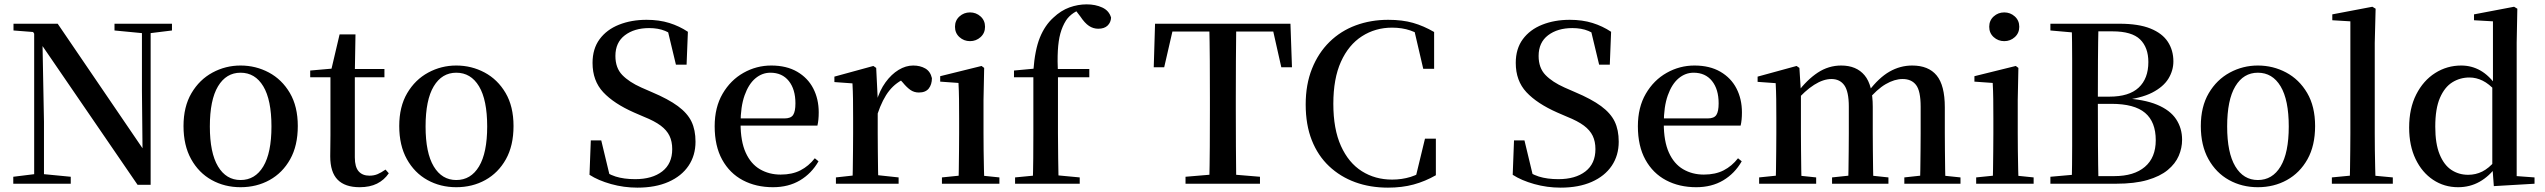

<svg xmlns="http://www.w3.org/2000/svg" viewBox="-20 -844 11690 882"><path d="M41 0V-32L146 -45H171L305 -32V0ZM137 0V-710H174L182 -285V0ZM506 -704V-735H770V-704L665 -691H641ZM612 5 164 -649 161 -652 132 -697 42 -704V-735H245L653 -136L635 -129L632 -427V-735H672V5Z M1085 16Q1012 16 952.5 -17Q893 -50 858 -113Q823 -176 823 -265Q823 -354 859.5 -416Q896 -478 956 -510.5Q1016 -543 1085 -543Q1155 -543 1215 -511Q1275 -479 1311.5 -417Q1348 -355 1348 -265Q1348 -175 1313 -112.5Q1278 -50 1218.5 -17Q1159 16 1085 16ZM1085 -17Q1152 -17 1189.5 -79.5Q1227 -142 1227 -263Q1227 -385 1189.5 -447.5Q1152 -510 1085 -510Q1019 -510 981.5 -447.5Q944 -385 944 -263Q944 -142 981.5 -79.5Q1019 -17 1085 -17Z M1554 -489V-527H1746V-489ZM1632 16Q1565 16 1531 -18.5Q1497 -53 1497 -126Q1497 -152 1497.5 -173Q1498 -194 1498 -223V-489H1405V-520L1519 -530L1500 -516L1540 -686H1613L1610 -511V-500V-121Q1610 -77 1627.5 -57Q1645 -37 1677 -37Q1698 -37 1714.5 -44Q1731 -51 1751 -65L1766 -48Q1745 -17 1712 -0.5Q1679 16 1632 16Z M2076 16Q2003 16 1943.5 -17Q1884 -50 1849 -113Q1814 -176 1814 -265Q1814 -354 1850.5 -416Q1887 -478 1947 -510.5Q2007 -543 2076 -543Q2146 -543 2206 -511Q2266 -479 2302.5 -417Q2339 -355 2339 -265Q2339 -175 2304 -112.5Q2269 -50 2209.5 -17Q2150 16 2076 16ZM2076 -17Q2143 -17 2180.5 -79.5Q2218 -142 2218 -263Q2218 -385 2180.5 -447.5Q2143 -510 2076 -510Q2010 -510 1972.5 -447.5Q1935 -385 1935 -263Q1935 -142 1972.5 -79.5Q2010 -17 2076 -17Z M2908 18Q2846 18 2787 1.5Q2728 -15 2688 -41L2694 -199H2742L2785 -20L2730 -45L2721 -80Q2770 -45 2808 -33Q2846 -21 2898 -21Q2976 -21 3022 -56.5Q3068 -92 3068 -159Q3068 -194 3055.5 -220Q3043 -246 3015 -267Q2987 -288 2937 -308L2893 -327Q2800 -368 2751 -420.5Q2702 -473 2702 -555Q2702 -620 2734.5 -664Q2767 -708 2823.5 -730.5Q2880 -753 2950 -753Q3008 -753 3054.5 -738.5Q3101 -724 3140 -698L3134 -547H3085L3044 -718L3102 -693L3108 -656Q3067 -689 3035.5 -702Q3004 -715 2962 -715Q2894 -715 2850.5 -682Q2807 -649 2807 -587Q2807 -532 2838.5 -499.5Q2870 -467 2926 -442L2974 -421Q3050 -389 3094 -356.5Q3138 -324 3156.5 -285.5Q3175 -247 3175 -193Q3175 -130 3143 -82.5Q3111 -35 3051 -8.5Q2991 18 2908 18Z M3531 16Q3453 16 3392.5 -16Q3332 -48 3297.5 -110.5Q3263 -173 3263 -264Q3263 -351 3299.5 -413.5Q3336 -476 3395.5 -509.5Q3455 -543 3523 -543Q3593 -543 3642 -514.5Q3691 -486 3716 -437.5Q3741 -389 3741 -328Q3741 -292 3735 -267H3313V-300H3584Q3613 -300 3623.5 -316Q3634 -332 3634 -369Q3634 -434 3603.5 -472Q3573 -510 3519 -510Q3481 -510 3450 -484Q3419 -458 3400.5 -406Q3382 -354 3382 -277Q3382 -195 3405.5 -143Q3429 -91 3471 -66.5Q3513 -42 3566 -42Q3619 -42 3657 -61.5Q3695 -81 3723 -117L3740 -103Q3708 -47 3655 -15.5Q3602 16 3531 16Z M3820 0V-29L3929 -41H3996L4108 -29V0ZM3896 0Q3897 -25 3897.5 -66.5Q3898 -108 3898.5 -153Q3899 -198 3899 -232V-301Q3899 -352 3898.5 -388.5Q3898 -425 3896 -461L3813 -467V-492L3992 -541L4005 -532L4012 -390V-389V-232Q4012 -198 4012.5 -153Q4013 -108 4013.5 -66.5Q4014 -25 4015 0ZM4011 -320 3983 -377H4006Q4021 -429 4048 -466Q4075 -503 4108 -523Q4141 -543 4175 -543Q4207 -543 4230.5 -529.5Q4254 -516 4261 -485Q4261 -456 4246.5 -437.5Q4232 -419 4201 -419Q4179 -419 4162 -431Q4145 -443 4127 -465L4104 -490L4144 -486Q4097 -467 4065.5 -428Q4034 -389 4011 -320Z M4307 0V-29L4415 -40H4464L4571 -29V0ZM4383 0Q4384 -25 4384.5 -66.5Q4385 -108 4385.5 -153Q4386 -198 4386 -232V-300Q4386 -350 4385.5 -388.5Q4385 -427 4383 -463L4299 -469V-494L4489 -541L4501 -532L4498 -385V-232Q4498 -198 4498.5 -153Q4499 -108 4500 -66.5Q4501 -25 4502 0ZM4436 -655Q4408 -655 4387.5 -673.5Q4367 -692 4367 -721Q4367 -750 4387.5 -768.5Q4408 -787 4436 -787Q4464 -787 4484.5 -768.5Q4505 -750 4505 -721Q4505 -692 4484.5 -673.5Q4464 -655 4436 -655Z M4643 0V-29L4757 -40H4823L4940 -29V0ZM4724 0Q4726 -58 4726.5 -116.5Q4727 -175 4727 -232V-489H4638V-520L4767 -532L4727 -511V-520Q4734 -615 4757 -671.5Q4780 -728 4819 -763Q4854 -796 4893 -810Q4932 -824 4972 -824Q5012 -824 5043.5 -809.5Q5075 -795 5084 -763Q5083 -741 5068 -726.5Q5053 -712 5025 -712Q5002 -712 4982.5 -725Q4963 -738 4943 -768L4917 -802V-811H4961V-803Q4935 -800 4912.5 -785Q4890 -770 4877 -750Q4860 -723 4851 -690Q4842 -657 4839.5 -611.5Q4837 -566 4840 -503V-232Q4840 -175 4841 -116.5Q4842 -58 4843 0ZM4784 -489V-527H4984V-489Z M5426 0V-32L5580 -45H5612L5768 -32V0ZM5535 0Q5537 -85 5537.5 -170.5Q5538 -256 5538 -342V-393Q5538 -479 5537.5 -564.5Q5537 -650 5535 -735H5659Q5658 -651 5657.5 -565Q5657 -479 5657 -393V-343Q5657 -257 5657.5 -171.5Q5658 -86 5659 0ZM5280 -535 5286 -735H5908L5915 -535H5866L5821 -735L5877 -699H5317L5374 -735L5328 -535Z M6356 18Q6274 18 6205.5 -7Q6137 -32 6085.5 -80.5Q6034 -129 6006 -200Q5978 -271 5978 -364Q5978 -456 6007 -528.5Q6036 -601 6087.5 -651.5Q6139 -702 6208 -727.5Q6277 -753 6357 -753Q6422 -753 6471 -739Q6520 -725 6568 -697V-528H6518L6474 -717L6537 -696V-662Q6497 -691 6459 -704Q6421 -717 6375 -717Q6298 -717 6236.5 -677.5Q6175 -638 6140 -560.5Q6105 -483 6105 -367Q6105 -251 6140 -173.5Q6175 -96 6236 -57.5Q6297 -19 6375 -19Q6420 -19 6460.5 -31.5Q6501 -44 6542 -75V-40L6481 -21L6526 -207H6576V-39Q6527 -11 6474 3.5Q6421 18 6356 18Z M7149 18Q7087 18 7028 1.5Q6969 -15 6929 -41L6935 -199H6983L7026 -20L6971 -45L6962 -80Q7011 -45 7049 -33Q7087 -21 7139 -21Q7217 -21 7263 -56.5Q7309 -92 7309 -159Q7309 -194 7296.5 -220Q7284 -246 7256 -267Q7228 -288 7178 -308L7134 -327Q7041 -368 6992 -420.5Q6943 -473 6943 -555Q6943 -620 6975.5 -664Q7008 -708 7064.5 -730.5Q7121 -753 7191 -753Q7249 -753 7295.5 -738.5Q7342 -724 7381 -698L7375 -547H7326L7285 -718L7343 -693L7349 -656Q7308 -689 7276.5 -702Q7245 -715 7203 -715Q7135 -715 7091.5 -682Q7048 -649 7048 -587Q7048 -532 7079.5 -499.5Q7111 -467 7167 -442L7215 -421Q7291 -389 7335 -356.5Q7379 -324 7397.5 -285.5Q7416 -247 7416 -193Q7416 -130 7384 -82.5Q7352 -35 7292 -8.5Q7232 18 7149 18Z M7772 16Q7694 16 7633.5 -16Q7573 -48 7538.5 -110.5Q7504 -173 7504 -264Q7504 -351 7540.5 -413.5Q7577 -476 7636.5 -509.5Q7696 -543 7764 -543Q7834 -543 7883 -514.5Q7932 -486 7957 -437.5Q7982 -389 7982 -328Q7982 -292 7976 -267H7554V-300H7825Q7854 -300 7864.5 -316Q7875 -332 7875 -369Q7875 -434 7844.5 -472Q7814 -510 7760 -510Q7722 -510 7691 -484Q7660 -458 7641.5 -406Q7623 -354 7623 -277Q7623 -195 7646.5 -143Q7670 -91 7712 -66.5Q7754 -42 7807 -42Q7860 -42 7898 -61.5Q7936 -81 7964 -117L7981 -103Q7949 -47 7896 -15.5Q7843 16 7772 16Z M8061 0V-29L8168 -40H8218L8323 -29V0ZM8137 0Q8138 -25 8138.5 -66.5Q8139 -108 8139.5 -153Q8140 -198 8140 -232V-302Q8140 -352 8139.5 -388.5Q8139 -425 8137 -462L8054 -468V-492L8233 -541L8246 -532L8253 -420V-417V-232Q8253 -198 8253.5 -153Q8254 -108 8254.5 -66.5Q8255 -25 8256 0ZM8396 0V-29L8500 -40H8551L8655 -29V0ZM8470 0Q8471 -25 8471.5 -66Q8472 -107 8472.5 -152Q8473 -197 8473 -232V-354Q8473 -423 8452.5 -452Q8432 -481 8393 -481Q8356 -481 8314 -454.5Q8272 -428 8227 -376L8220 -417H8235Q8281 -478 8330.5 -510.5Q8380 -543 8438 -543Q8508 -543 8545.5 -498Q8583 -453 8583 -353V-232Q8583 -197 8583.5 -152Q8584 -107 8584.5 -66Q8585 -25 8586 0ZM8728 0V-29L8829 -40H8881L8986 -29V0ZM8800 0Q8801 -25 8801.5 -66Q8802 -107 8802.5 -152Q8803 -197 8803 -232V-354Q8803 -426 8782 -453.5Q8761 -481 8720 -481Q8683 -481 8642.5 -457.5Q8602 -434 8557 -380L8548 -425H8564Q8611 -487 8660 -515Q8709 -543 8764 -543Q8839 -543 8876.5 -497.5Q8914 -452 8914 -351V-232Q8914 -197 8914.5 -152Q8915 -107 8915.5 -66Q8916 -25 8917 0Z M9058 0V-29L9166 -40H9215L9322 -29V0ZM9134 0Q9135 -25 9135.5 -66.5Q9136 -108 9136.5 -153Q9137 -198 9137 -232V-300Q9137 -350 9136.5 -388.5Q9136 -427 9134 -463L9050 -469V-494L9240 -541L9252 -532L9249 -385V-232Q9249 -198 9249.5 -153Q9250 -108 9251 -66.5Q9252 -25 9253 0ZM9187 -655Q9159 -655 9138.5 -673.5Q9118 -692 9118 -721Q9118 -750 9138.5 -768.5Q9159 -787 9187 -787Q9215 -787 9235.5 -768.5Q9256 -750 9256 -721Q9256 -692 9235.5 -673.5Q9215 -655 9187 -655Z M9399 0V-32L9546 -45H9559V0ZM9497 0Q9499 -86 9499 -173.5Q9499 -261 9499 -349V-396Q9499 -481 9499 -566Q9499 -651 9497 -735H9620Q9618 -652 9617.5 -566.5Q9617 -481 9617 -392V-372Q9617 -268 9617.5 -177.5Q9618 -87 9620 0ZM9559 0V-35H9693Q9783 -35 9833 -77.5Q9883 -120 9883 -200Q9883 -284 9834 -325.5Q9785 -367 9679 -367H9559V-400H9670Q9760 -400 9804.5 -441.5Q9849 -483 9849 -559Q9849 -626 9811 -663Q9773 -700 9684 -700H9559V-735H9716Q9804 -735 9858.5 -713Q9913 -691 9938.5 -652Q9964 -613 9964 -562Q9964 -520 9941 -482.5Q9918 -445 9866.5 -418.5Q9815 -392 9727 -383L9731 -393Q9829 -388 9889 -363Q9949 -338 9976.5 -296.5Q10004 -255 10004 -202Q10004 -164 9988.5 -128Q9973 -92 9938 -63Q9903 -34 9844.5 -17Q9786 0 9700 0ZM9399 -704V-735H9559V-691H9546Z M10352 16Q10279 16 10219.5 -17Q10160 -50 10125 -113Q10090 -176 10090 -265Q10090 -354 10126.5 -416Q10163 -478 10223 -510.5Q10283 -543 10352 -543Q10422 -543 10482 -511Q10542 -479 10578.5 -417Q10615 -355 10615 -265Q10615 -175 10580 -112.5Q10545 -50 10485.5 -17Q10426 16 10352 16ZM10352 -17Q10419 -17 10456.5 -79.5Q10494 -142 10494 -263Q10494 -385 10456.5 -447.5Q10419 -510 10352 -510Q10286 -510 10248.5 -447.5Q10211 -385 10211 -263Q10211 -142 10248.5 -79.5Q10286 -17 10352 -17Z M10692 0V-29L10806 -40H10855L10972 -29V0ZM10774 0Q10775 -34 10775.5 -73.5Q10776 -113 10776.5 -154.5Q10777 -196 10777 -232V-746L10694 -751V-778L10878 -813L10893 -804L10889 -647V-232Q10889 -196 10889.5 -154.5Q10890 -113 10891 -73.5Q10892 -34 10893 0Z M11272 16Q11208 16 11157 -18Q11106 -52 11076.5 -113.5Q11047 -175 11047 -258Q11047 -346 11079.5 -410Q11112 -474 11166.5 -508.5Q11221 -543 11286 -543Q11334 -543 11374.5 -520Q11415 -497 11450 -447H11460L11444 -426Q11414 -459 11384.5 -473.5Q11355 -488 11324 -488Q11281 -488 11245.5 -466Q11210 -444 11188.5 -394.5Q11167 -345 11167 -262Q11167 -184 11187 -135Q11207 -86 11241 -63.5Q11275 -41 11318 -41Q11353 -41 11383 -56Q11413 -71 11442 -105L11459 -81H11449Q11415 -34 11370.5 -9Q11326 16 11272 16ZM11436 11 11429 -84V-87V-446L11432 -457V-746L11345 -751V-778L11529 -813L11544 -804L11541 -649V-35L11623 -29V0Z"/></svg>

Font: Noto Serif TC SemiBold
Style: Regular
Weight: 600
Version: Version 2.002-H1;hotconv 1.1.0;makeotfexe 2.6.0